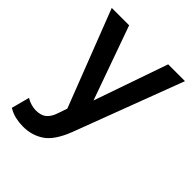

<svg xmlns="http://www.w3.org/2000/svg" viewBox="-205 -606 941 941"><g transform="rotate(45 266.0 -135.5)"><path d="M119 224Q92 224 66 218.2Q40 212.5 15 197.5L40 103.5Q55.5 113.5 73.8 118.5Q92 123.5 107 123.5Q142 123.5 162 107.2Q182 91 193.5 56L210 8L15 -495H135.5L272.5 -111L406 -495H522.5L308.5 71.5Q274 160.5 227 192.2Q180 224 119 224Z"/></g></svg>

Font: Geologica
Style: Regular
Weight: 400
Designer: Sindre Bremnes, Frode Helland
Foundry: Monokrom Skriftforlag AS
Version: Version 1.010; ttfautohint (v1.8.4.7-5d5b);gftools[0.9.28]